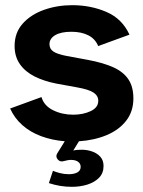

<svg xmlns="http://www.w3.org/2000/svg" viewBox="-20 -529 548 735"><path d="M255.1 186.2Q232 186.2 209.7 182.5Q187.4 178.7 167.1 171.9L182.7 124.8Q192.4 129.3 209.3 133.6Q226.2 137.9 243.1 137.9Q263.4 137.9 276.1 131Q288.8 124.1 288.8 109.6Q288.8 97.6 279 90.3Q269.2 83.1 251.6 83.1Q245.4 83.1 238.2 84.5Q230.9 85.9 223.5 87.9Q209.7 91.9 200.8 81.1Q191.9 70.2 198.9 58.6L227.9 11.8Q179.3 7.8 137.7 -7.6Q96.1 -23 65.8 -49.8Q35.4 -76.6 18.8 -113.6L138.8 -157.4Q148.2 -124.6 182.9 -107.2Q217.7 -89.9 260.3 -89.9Q297.9 -89.9 327.1 -103.6Q356.2 -117.2 356.2 -143.3Q356.2 -162.3 338.3 -174.4Q320.4 -186.6 275.2 -194.5L195.2 -209.1Q148.4 -218.3 112.4 -236.3Q76.5 -254.4 56.2 -283.4Q35.9 -312.4 35.9 -353Q35.9 -404.1 67.2 -438.9Q98.4 -473.6 148.8 -491.4Q199.2 -509.2 256.9 -509.2Q327.1 -509.2 387.4 -483.3Q447.7 -457.4 475.6 -396.3L355.9 -352.7Q344.6 -380.4 318 -393.9Q291.4 -407.4 253.4 -407.4Q213 -407.4 191.2 -394.3Q169.4 -381.3 169.4 -359.9Q169.4 -341.8 184.3 -331.8Q199.2 -321.7 234.1 -315L317.3 -299.6Q375.8 -288.6 414.2 -271.2Q452.6 -253.7 471.6 -225.2Q490.6 -196.7 490.6 -152.2Q490.6 -102.1 462.8 -66.6Q435.1 -31.2 387.9 -11.6Q340.7 8 282.2 11.8L260.4 47.4Q267.6 45.4 275.9 44.8Q284.2 44.2 293.6 44.2Q313.4 44.2 332.5 50.8Q351.7 57.4 364.1 71.1Q376.4 84.8 376.4 106.4Q376.4 133.6 359.4 151.2Q342.4 168.7 314.8 177.5Q287.2 186.2 255.1 186.2Z"/></svg>

Font: Atkinson Hyperlegible Next
Style: Regular
Weight: 400
Designer: Elliott Scott, Megan Eiswerth, Linus Boman, Theodore Petrosky, Letters from Sweden
Foundry: Applied Design Works, Letters from Sweden
Version: Version 2.001